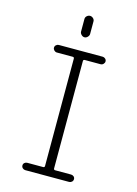

<svg xmlns="http://www.w3.org/2000/svg" viewBox="-137 -1008 774 1082"><g transform="rotate(15 250.0 -467.5)"><path d="M214.8 -43Q223.6 -43 223.6 -51.8V-677.7Q223.6 -686.5 214.8 -686.5H122.1Q113.3 -686.5 106.4 -693.4Q99.6 -700.2 99.6 -709Q99.6 -717.8 106.4 -724.1Q113.3 -730.5 122.1 -730.5H377.9Q386.7 -730.5 393.6 -724.1Q400.4 -717.8 400.4 -709Q400.4 -700.2 393.6 -693.4Q386.7 -686.5 377.9 -686.5H285.2Q276.4 -686.5 276.4 -677.7V-51.8Q276.4 -43 285.2 -43H377.9Q386.7 -43 393.6 -37.1Q400.4 -31.2 400.4 -22Q400.4 -12.7 393.6 -6.3Q386.7 0 377.9 0H122.1Q113.3 0 106.4 -6.3Q99.6 -12.7 99.6 -22Q99.6 -31.2 106.4 -37.1Q113.3 -43 122.1 -43ZM223.6 -909.2Q223.6 -919.9 231.9 -927.2Q240.2 -934.6 250 -934.6Q259.8 -934.6 268.1 -927.2Q276.4 -919.9 276.4 -909.2V-835.9Q276.4 -826.2 268.1 -817.9Q259.8 -809.6 250 -809.6Q240.2 -809.6 231.9 -817.9Q223.6 -826.2 223.6 -835.9Z"/></g></svg>

Font: Rounded-X Mgen+ 1mn light
Style: Regular
Weight: 200
Designer: [Source Han Sans]
Ryoko NISHIZUKA  (kana & ideographs); Paul D. Hunt (Latin, Greek & Cyrillic); Wenlong ZHANG  (bopomofo
Version: Version 1.059.20150602